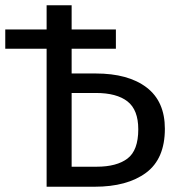

<svg xmlns="http://www.w3.org/2000/svg" viewBox="-20 -709 671 729"><path d="M606 -220Q606 -106 534.5 -53Q463 0 339 0H157V-524H0V-597H157V-689H252V-597H420V-524H252V-430H343Q467 -430 536.5 -377Q606 -324 606 -220ZM505 -218Q505 -292 464 -324Q423 -356 344 -356H252V-76H347Q423 -76 464 -107Q505 -138 505 -218Z"/></svg>

Font: Fira GO
Style: Regular
Weight: 400
Designer: Carrois Corporate
Foundry: Carrois Corporate GbR
Version: Version 0.300